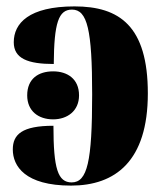

<svg xmlns="http://www.w3.org/2000/svg" viewBox="-20 -570 508 600"><path d="M202 10C340 10 442 -66 442 -278C442 -489 353 -550 213 -550C70 -550 23 -497 23 -438C23 -387 67 -370 148 -370C149 -499 163 -540 205 -540C253 -540 268 -477 268 -275C268 -65 253 0 204 0C161 0 147 -42 147 -177C49 -177 20 -150 20 -103C20 -51 58 10 202 10ZM146 -197C190 -197 227 -223 227 -272C227 -324 190 -347 146 -347C100 -347 65 -324 65 -272C65 -223 100 -197 146 -197Z"/></svg>

Font: Noto Serif Display Condensed Black
Style: Regular
Weight: 900
Width: 3
Designer: Monotype Design Team
Foundry: Monotype Imaging Inc.
Version: Version 2.009